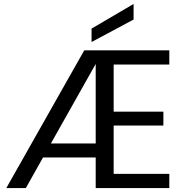

<svg xmlns="http://www.w3.org/2000/svg" viewBox="-20 -953 940 973"><path d="M556 -626V-387H808V-317H556V-72H838V0H465V-155H198L111 0H12L407 -698H838V-626ZM465 -629 238 -226H465ZM657 -933V-854L444 -740V-808Z"/></svg>

Font: Poppins
Style: Regular
Weight: 400
Designer: Ninad Kale (Devanagari), Jonny Pinhorn (Latin)
Version: Version 5.002